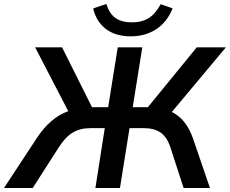

<svg xmlns="http://www.w3.org/2000/svg" viewBox="-59 -942 1152 962"><path d="M-39 0 126 -251Q159 -301 197.5 -334.5Q236 -368 283 -385L117 -705H252L402 -405H483L531 -705H654L606 -405H682L927 -705H1073L802 -381Q873 -346 907 -251L993 0H861L795 -203Q778 -255 746 -277.5Q714 -300 661 -300H590L542 0H419L466 -300H395Q342 -300 305 -277.5Q268 -255 235 -203L105 0ZM597 -760Q518 -760 470 -798Q422 -836 408 -900L474 -922Q489 -873 520 -851.5Q551 -830 601 -830Q653 -830 687 -852Q721 -874 746 -921L806 -900Q778 -831 723.5 -795.5Q669 -760 597 -760Z"/></svg>

Font: Mulish
Style: Bold Italic
Weight: 700
Italic angle: -9°
Designer: Vernon Adams
Foundry: Vernon Adams
Version: Version 3.603; ttfautohint (v1.8.3)